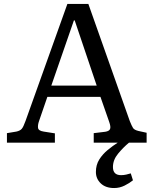

<svg xmlns="http://www.w3.org/2000/svg" viewBox="-20 -720 775 969"><path d="M556 229Q513 229 488.5 205.5Q464 182 464 148Q464 112 481 85Q498 58 523.5 37Q549 16 574 0H453V-48L511 -55Q531 -58 535.5 -69Q540 -80 531 -105L487 -231H219L177 -109Q170 -89 172 -74.5Q174 -60 200 -56L257 -47V0H15V-48L63 -56Q81 -60 89.5 -69.5Q98 -79 109 -110L320 -700H426L635 -109Q645 -84 651.5 -74Q658 -64 679 -59L720 -50V0H631Q602 24 576 55.5Q550 87 550 123Q550 164 591 164Q605 164 617.5 161Q630 158 640 155L651 190Q634 204 609 216.5Q584 229 556 229ZM239 -288H468L357 -617H353Z"/></svg>

Font: Text Regular
Style: Regular
Weight: 400
Designer: Latin by Veronika Burian and Jose Scaglione. Greek by Irene Vlachou. Cyrillic by Vera Evstafieva.
Foundry: TypeTogether
Version: Version 3.002